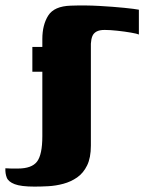

<svg xmlns="http://www.w3.org/2000/svg" viewBox="-86 -526 554 712"><path d="M71 -260H34V-352H71V-381Q71 -434 93 -468.5Q115 -503 176 -505Q230 -507 282.5 -504Q335 -501 374.5 -497Q414 -493 429 -490V-398Q423 -401 400 -405Q377 -409 349.5 -412Q322 -415 302 -415Q283 -415 272 -409Q261 -403 256.5 -392Q252 -381 251 -364V14Q251 59 237 87.5Q223 116 200 132Q177 148 149 155.5Q121 163 93.5 164.5Q66 166 42 166Q-8 166 -31.5 157Q-55 148 -61 132.5Q-67 117 -66 98Q-55 99 -44 99Q-33 99 -20 99Q32 99 51.5 73Q71 47 71 -21Z"/></svg>

Font: Genos ExtraBold
Style: Regular
Weight: 800
Designer: Robert E. Leuschke
Foundry: Robert E. Leuschke
Version: Version 1.010